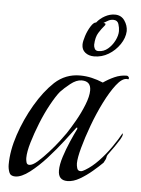

<svg xmlns="http://www.w3.org/2000/svg" viewBox="-46 -606 473 645"><g transform="rotate(5 190.5 -283.5)"><path d="M29 2Q13 2 8.5 -10.5Q4 -23 4 -36Q4 -83 22 -137Q40 -191 69 -240.5Q98 -290 132 -322Q168 -355 217 -355Q237 -355 256.5 -350.5Q276 -346 295 -338Q312 -350 332 -359Q352 -368 373 -368Q378 -368 381 -362V-359Q381 -356 378.5 -356.5Q376 -357 374 -357Q358 -357 339 -332.5Q320 -308 301 -270Q282 -232 266.5 -190Q251 -148 241.5 -113Q232 -78 232 -60Q232 -53 234.5 -44Q237 -35 246 -35Q251 -35 254.5 -37Q258 -39 262 -41Q284 -54 305.5 -76.5Q327 -99 345.5 -125.5Q364 -152 376 -174Q377 -173 377 -170Q377 -164 370 -152.5Q363 -141 354 -128Q345 -115 337.5 -105Q330 -95 330 -93Q329 -86 327 -81.5Q325 -77 321 -70Q308 -57 288 -40Q268 -23 246.5 -10.5Q225 2 205 2Q174 2 174 -31Q174 -51 182.5 -77.5Q191 -104 202.5 -130.5Q214 -157 223 -175Q223 -176 223 -178Q223 -180 222 -180Q221 -180 219 -178Q207 -162 184 -132Q161 -102 133.5 -71.5Q106 -41 78 -19.5Q50 2 29 2ZM73 -41Q84 -41 100.5 -55.5Q117 -70 135.5 -90.5Q154 -111 168.5 -130Q183 -149 189 -158Q201 -176 216.5 -203Q232 -230 243.5 -259Q255 -288 255 -308Q255 -339 224 -339Q206 -339 186 -323Q166 -307 154 -294Q141 -278 124.5 -248Q108 -218 94 -183Q80 -148 70.5 -116Q61 -84 61 -63Q61 -57 63 -49Q65 -41 73 -41ZM258 -423Q240 -423 228 -432.5Q216 -442 216 -459Q216 -470 222 -488.5Q228 -507 237.5 -522Q247 -537 255 -537Q266 -551 282.5 -560Q299 -569 316 -569Q337 -569 348.5 -552.5Q360 -536 360 -517Q359 -494 344 -472Q329 -450 306.5 -436.5Q284 -423 258 -423ZM271 -442Q289 -442 303 -454Q317 -466 325.5 -483Q334 -500 334 -515Q334 -526 330 -538.5Q326 -551 312 -551Q303 -551 295.5 -547Q288 -543 280 -538Q281 -537 284 -537Q287 -537 287 -534Q287 -531 283 -527Q275 -518 265.5 -503Q256 -488 255 -462Q255 -455 258.5 -448.5Q262 -442 271 -442Z"/></g></svg>

Font: Beau Rivage
Style: Regular
Weight: 400
Designer: Robert E. Leuschke
Foundry: Robert E. Leuschke
Version: Version 1.010; ttfautohint (v1.8.3)